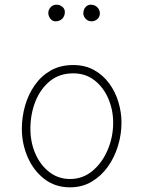

<svg xmlns="http://www.w3.org/2000/svg" viewBox="-20 -781 606 811"><path d="M289.1 -506.3Q339.4 -506.3 377.4 -485.1Q415.5 -463.9 441.4 -428.5Q467.3 -393.1 480.2 -349.9Q493.2 -306.6 493.2 -262.7Q493.2 -213.9 478.5 -165.3Q463.9 -116.7 435.8 -77.1Q407.7 -37.6 367.4 -13.7Q327.1 10.3 275.9 10.3Q212.9 10.3 167.2 -25.1Q121.6 -60.5 96.9 -117.2Q72.3 -173.8 72.3 -237.3Q72.3 -286.6 85.9 -334.5Q99.6 -382.3 126.7 -421.1Q153.8 -460 194.3 -483.2Q234.9 -506.3 289.1 -506.3ZM289.1 -471.2Q231 -471.2 190.7 -438.2Q150.4 -405.3 129.4 -352.1Q108.4 -298.8 108.4 -237.3Q108.4 -179.7 129.6 -131.3Q150.9 -83 188.7 -54Q226.6 -24.9 275.9 -24.9Q329.6 -24.9 370.6 -59.1Q411.6 -93.3 434.8 -147.7Q458 -202.1 458 -262.7Q458 -316.4 437.7 -364Q417.5 -411.6 379.6 -441.4Q341.8 -471.2 289.1 -471.2ZM401.9 -724.6Q401.9 -709.5 391.1 -700.2Q380.4 -690.9 366.7 -690.9Q351.6 -690.9 341.8 -701.7Q332 -712.4 332 -724.1Q332 -740.7 341.3 -751Q350.6 -761.2 363.3 -761.2Q380.4 -761.2 391.1 -750.2Q401.9 -739.3 401.9 -724.6ZM253.9 -730.5Q253.9 -712.9 242.9 -701.9Q231.9 -690.9 214.4 -690.9Q201.7 -690.9 192.9 -701.9Q184.1 -712.9 184.1 -726.1Q184.1 -740.2 194.1 -750.7Q204.1 -761.2 218.8 -761.2Q232.4 -761.2 243.2 -752.4Q253.9 -743.7 253.9 -730.5Z"/></svg>

Font: Mikhak ExtraLight
Style: Regular
Weight: 200
Designer: Amin Abedi
Version: Version 3.3